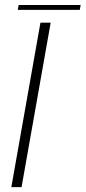

<svg xmlns="http://www.w3.org/2000/svg" viewBox="-20 -768 351 788"><path d="M26.5 0H68.5L188 -675H146ZM53 -727.5H307.5L311 -747.5H56.5Z"/></svg>

Font: Anybody UltraCondensed Thin ExtraLight
Style: Italic
Weight: 250
Italic angle: -10°
Version: Version 1.111